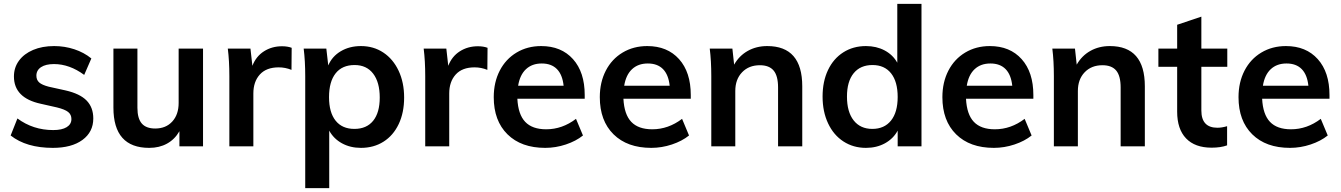

<svg xmlns="http://www.w3.org/2000/svg" viewBox="-20 -756 6927 992"><path d="M35 -56 70 -144Q151 -84 255 -84Q300 -84 324.5 -99Q349 -114 349 -141Q349 -164 332 -177.5Q315 -191 274 -201L190 -220Q52 -250 52 -361Q52 -407 78 -442.5Q104 -478 151 -498Q198 -518 260 -518Q314 -518 364 -501.5Q414 -485 452 -454L415 -369Q339 -425 259 -425Q216 -425 192 -409Q168 -393 168 -365Q168 -343 182.5 -330Q197 -317 232 -308L318 -289Q393 -272 427.5 -236.5Q462 -201 462 -144Q462 -74 406 -33Q350 8 253 8Q116 8 35 -56Z M1029 -505V0H907V-78Q883 -36 843 -14Q803 8 751 8Q566 8 566 -200V-505H690V-199Q690 -144 712.5 -118Q735 -92 782 -92Q837 -92 870 -128Q903 -164 903 -224V-505Z M1487 -509 1486 -395Q1454 -408 1420 -408Q1356 -408 1322.5 -371Q1289 -334 1289 -273V0H1165V-362Q1165 -442 1157 -505H1274L1284 -416Q1303 -465 1344 -491Q1385 -517 1437 -517Q1466 -517 1487 -509Z M2068 -252Q2068 -174 2040 -115Q2012 -56 1961.5 -24Q1911 8 1845 8Q1790 8 1747 -15.5Q1704 -39 1681 -81V216H1557V-362Q1557 -442 1549 -505H1666L1676 -418Q1696 -465 1741 -491.5Q1786 -518 1845 -518Q1910 -518 1960.5 -484.5Q2011 -451 2039.5 -390.5Q2068 -330 2068 -252ZM1942 -252Q1942 -331 1908 -375.5Q1874 -420 1812 -420Q1748 -420 1714 -377Q1680 -334 1680 -254Q1680 -175 1714 -132.5Q1748 -90 1811 -90Q1874 -90 1908 -132Q1942 -174 1942 -252Z M2499 -509 2498 -395Q2466 -408 2432 -408Q2368 -408 2334.5 -371Q2301 -334 2301 -273V0H2177V-362Q2177 -442 2169 -505H2286L2296 -416Q2315 -465 2356 -491Q2397 -517 2449 -517Q2478 -517 2499 -509Z M3001 -246H2653Q2657 -165 2693.5 -126.5Q2730 -88 2802 -88Q2885 -88 2956 -142L2992 -56Q2956 -27 2903.5 -9.5Q2851 8 2797 8Q2673 8 2602 -62Q2531 -132 2531 -254Q2531 -331 2562 -391Q2593 -451 2649 -484.5Q2705 -518 2776 -518Q2880 -518 2940.5 -450.5Q3001 -383 3001 -265ZM2657 -313H2892Q2886 -370 2857.5 -399Q2829 -428 2779 -428Q2729 -428 2697.5 -398.5Q2666 -369 2657 -313Z M3549 -246H3201Q3205 -165 3241.5 -126.5Q3278 -88 3350 -88Q3433 -88 3504 -142L3540 -56Q3504 -27 3451.5 -9.5Q3399 8 3345 8Q3221 8 3150 -62Q3079 -132 3079 -254Q3079 -331 3110 -391Q3141 -451 3197 -484.5Q3253 -518 3324 -518Q3428 -518 3488.5 -450.5Q3549 -383 3549 -265ZM3205 -313H3440Q3434 -370 3405.5 -399Q3377 -428 3327 -428Q3277 -428 3245.5 -398.5Q3214 -369 3205 -313Z M4125 -310V0H4000V-304Q4000 -364 3977 -391.5Q3954 -419 3906 -419Q3849 -419 3814 -382.5Q3779 -346 3779 -286V0H3655V-362Q3655 -442 3647 -505H3764L3773 -422Q3799 -468 3843.5 -493Q3888 -518 3944 -518Q4125 -518 4125 -310Z M4741 -736V0H4618V-81Q4595 -39 4552 -15.5Q4509 8 4454 8Q4389 8 4338 -25Q4287 -58 4258.5 -118.5Q4230 -179 4230 -257Q4230 -335 4258 -394Q4286 -453 4337 -485.5Q4388 -518 4454 -518Q4508 -518 4550.5 -495.5Q4593 -473 4616 -432V-736ZM4618 -255Q4618 -334 4584 -377Q4550 -420 4488 -420Q4425 -420 4390.5 -377.5Q4356 -335 4356 -257Q4356 -178 4390.5 -134Q4425 -90 4487 -90Q4549 -90 4583.5 -133Q4618 -176 4618 -255Z M5319 -246H4971Q4975 -165 5011.5 -126.5Q5048 -88 5120 -88Q5203 -88 5274 -142L5310 -56Q5274 -27 5221.5 -9.5Q5169 8 5115 8Q4991 8 4920 -62Q4849 -132 4849 -254Q4849 -331 4880 -391Q4911 -451 4967 -484.5Q5023 -518 5094 -518Q5198 -518 5258.5 -450.5Q5319 -383 5319 -265ZM4975 -313H5210Q5204 -370 5175.5 -399Q5147 -428 5097 -428Q5047 -428 5015.5 -398.5Q4984 -369 4975 -313Z M5895 -310V0H5770V-304Q5770 -364 5747 -391.5Q5724 -419 5676 -419Q5619 -419 5584 -382.5Q5549 -346 5549 -286V0H5425V-362Q5425 -442 5417 -505H5534L5543 -422Q5569 -468 5613.5 -493Q5658 -518 5714 -518Q5895 -518 5895 -310Z M6187 -411V-185Q6187 -96 6270 -96Q6293 -96 6320 -104V-5Q6287 7 6240 7Q6154 7 6108 -41Q6062 -89 6062 -179V-411H5965V-505H6062V-628L6187 -670V-505H6321V-411Z M6849 -246H6501Q6505 -165 6541.5 -126.5Q6578 -88 6650 -88Q6733 -88 6804 -142L6840 -56Q6804 -27 6751.5 -9.5Q6699 8 6645 8Q6521 8 6450 -62Q6379 -132 6379 -254Q6379 -331 6410 -391Q6441 -451 6497 -484.5Q6553 -518 6624 -518Q6728 -518 6788.5 -450.5Q6849 -383 6849 -265ZM6505 -313H6740Q6734 -370 6705.5 -399Q6677 -428 6627 -428Q6577 -428 6545.5 -398.5Q6514 -369 6505 -313Z"/></svg>

Font: Muli
Style: Bold
Weight: 700
Designer: Vernon Adams
Foundry: Vernon Adams
Version: Version 2.001